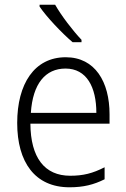

<svg xmlns="http://www.w3.org/2000/svg" viewBox="-20 -785 536 815"><path d="M214 -765H148V-757C177 -714 242 -645 288 -606H326V-616C289 -655 240 -719 214 -765ZM259 -542C126 -542 53 -429 53 -263C53 -97 128 10 275 10C334 10 378 -1 424 -24V-75C373 -49 333 -39 278 -39C169 -39 110 -116 109 -260H445V-300C445 -437 384 -542 259 -542ZM258 -494C348 -494 389 -415 389 -306H111C119 -430 173 -494 258 -494Z"/></svg>

Font: Noto Sans Khmer SemiCondensed Light
Style: Regular
Weight: 300
Width: 4
Designer: Danh Hong and the Monotype Design Team
Foundry: Monotype Imaging Inc.
Version: Version 2.004